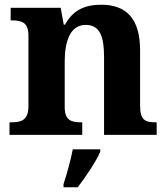

<svg xmlns="http://www.w3.org/2000/svg" viewBox="-20 -569 707 810"><path d="M20 0H327V-53H323C279 -53 253 -62 253 -118V-309C253 -391 274 -464 342 -464C401 -464 419 -415 419 -329V0H641V-53H637C592 -53 571 -62 571 -124V-356C571 -491 513 -549 407 -549C329 -549 285 -520 254 -465H249L236 -536H25V-483H29C73 -483 100 -474 100 -418V-122C100 -62 71 -53 26 -53H20ZM248 208V221H308C341 178 385 113 403 71V61H287C279 105 261 168 248 208Z"/></svg>

Font: Noto Serif Georgian Bold
Style: Regular
Weight: 700
Designer: Monotype Design Team, Akaki Razmadze
Foundry: Google LLC
Version: Version 2.003